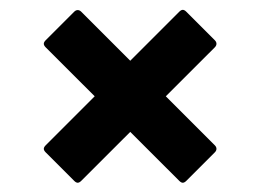

<svg xmlns="http://www.w3.org/2000/svg" viewBox="-20 -455 540 398"><path d="M250 -329.1 351.6 -430.7Q355.5 -434.6 358.9 -434.6Q362.3 -434.6 366.2 -430.7L425.3 -371.6Q428.7 -368.2 428.7 -364.3Q428.7 -360.4 425.3 -356.9L323.7 -255.4L425.3 -153.8Q428.7 -150.4 428.7 -146.5Q428.7 -142.6 425.3 -139.2L366.2 -80.1Q362.3 -76.2 358.9 -76.2Q355.5 -76.2 351.6 -80.1L250 -181.6L148.4 -80.1Q144.5 -76.2 141.1 -76.2Q137.7 -76.2 133.8 -80.1L74.7 -139.2Q70.8 -143.1 70.8 -146.5Q70.8 -149.9 74.7 -153.8L176.3 -255.4L74.7 -356.9Q70.8 -360.8 70.8 -364.3Q70.8 -367.7 74.7 -371.6L133.8 -430.7Q137.2 -434.1 141.1 -434.1Q145 -434.1 148.4 -430.7Z"/></svg>

Font: Fascinate
Style: Regular
Weight: 900
Designer: Astigmatic (AOETI)
Foundry: Astigmatic (AOETI)
Version: Version 1.000